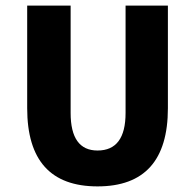

<svg xmlns="http://www.w3.org/2000/svg" viewBox="-20 -653 696 685"><path d="M77 -633H232V-250Q232 -116 328 -116Q428 -116 428 -250V-633H579V-267Q579 12 328 12Q77 12 77 -267Z"/></svg>

Font: Tajawal Black
Style: Regular
Weight: 900
Designer: Boutros Fonts
Foundry: Created by Boutros International 2017
Version: Version 1.700